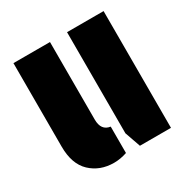

<svg xmlns="http://www.w3.org/2000/svg" viewBox="-138 -693 796 819"><g transform="rotate(-30 259.5 -283.5)"><path d="M259 -133V-3Q226 8 195 8Q126 8 80.5 -35Q35 -78 35 -164V-575H215V-193Q215 -139 259 -133ZM299 -77V-575H479V0H326Z"/></g></svg>

Font: Protest Guerrilla
Style: Regular
Weight: 400
Designer: Octavio Pardo
Foundry: Ashler Design
Version: Version 2.005; ttfautohint (v1.8.4.7-5d5b)